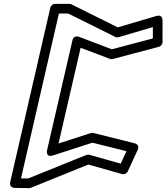

<svg xmlns="http://www.w3.org/2000/svg" viewBox="-20 -949 861 994"><path d="M594.5 -756.6 771.4 -808.8 771.4 -750.1 558.9 -693.9 388.4 -758.6C379.1 -762.1 360.2 -762.9 355.2 -740.9L224.4 -174.4C224.4 -174.4 211.6 -130.5 256.4 -145L458.6 -210.3L634.7 -166.3L605 -101.8L442.7 -147.6C437.4 -149.1 431.1 -148.6 426.6 -146.7L125.4 -25L88.7 -25.6L284.9 -879H333L576.3 -758.2C581.9 -755.4 588.5 -754.8 594.5 -756.6ZM589.8 -807.3 350 -926.4C346.8 -928 342.7 -929 338.9 -929H265C254.2 -929 243.2 -921.1 240.6 -909.6L33 -6.7C26.6 21.2 50.5 23.8 57 23.9L129.7 25C132.7 25.1 136.4 24.4 139.5 23.2L437.4 -97.2L611.9 -47.9C623 -44.8 636.2 -50.2 641.4 -61.5L692.8 -172.8C704.3 -197.9 682.9 -205.8 676.1 -207.5L463.8 -260.5C460.3 -261.4 454.5 -261.5 450.1 -260.1L283 -206.1L397.4 -701.7L548.6 -644.3C552.8 -642.7 558.8 -642.1 563.9 -643.5L802.8 -706.7C812.2 -709.2 821.4 -719 821.4 -730.9L821.5 -842.2C821.5 -876.8 791.7 -866.9 789.4 -866.2Z"/></svg>

Font: Stormning Aesir
Style: Bold
Weight: 400
Designer: Robert Jablonski, Mew Too
Foundry: Cannot Into Space Fonts
Version: Version 0.90